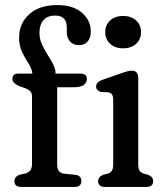

<svg xmlns="http://www.w3.org/2000/svg" viewBox="-20 -739 648 759"><path d="M206 -89Q206 -55.5 233 -52.5L277 -48Q301.5 -45.5 301.5 -23.5Q301.5 0 274.5 0H64.5Q37 0 37 -23Q37 -42 60.5 -49L79.5 -53Q106.5 -59.5 106.5 -90V-356.5Q106.5 -370.5 100.5 -377.5Q94.5 -384.5 78 -391L60.5 -397Q29 -409 29 -427Q29 -448 53 -448H108Q106 -467.5 93 -487.5Q80 -507.5 67.8 -532.2Q55.5 -557 55.5 -591Q55.5 -646.5 95.8 -682.8Q136 -719 206 -719Q270 -719 304.5 -688.2Q339 -657.5 339 -615Q339 -588.5 326 -574.5Q313 -560.5 292.5 -560.5Q270 -560.5 257 -574.8Q244 -589 244 -613.5V-631Q244 -677.5 197.5 -677.5Q168 -677.5 152 -659.5Q136 -641.5 136 -610Q136 -585.5 145.5 -564.2Q155 -543 167.5 -523.5Q180 -504 189.8 -485.5Q199.5 -467 199.5 -448.5V-448H296.5Q323.5 -448 323.5 -427Q323.5 -412.5 311 -403.2Q298.5 -394 270.5 -394H206ZM466.5 -548Q435 -548 415.5 -565.8Q396 -583.5 396 -612Q396 -640.5 415.5 -658.2Q435 -676 466.5 -676Q498.5 -676 518 -658.2Q537.5 -640.5 537.5 -612.5Q537.5 -583.5 518 -565.8Q498.5 -548 466.5 -548ZM526.5 -431V-89Q526.5 -72 532 -64Q537.5 -56 548.5 -52.5L566 -48Q585.5 -39.5 585.5 -23Q585.5 0 558.5 0H395.5Q368 0 368 -23Q368 -39.5 387.5 -48L406 -52.5Q416.5 -56 422 -64Q427.5 -72 427.5 -89V-343.5Q427.5 -359 422.8 -365.5Q418 -372 408 -374L379 -375.5Q360 -381.5 360 -397Q360 -414.5 385 -423.5L455 -448Q470.5 -453.5 481 -456.5Q491.5 -459.5 500.5 -459.5Q526.5 -459.5 526.5 -431Z"/></svg>

Font: Fraunces 72pt SuperSoft
Style: Regular
Weight: 400
Version: Version 1.000;[b76b70a41]